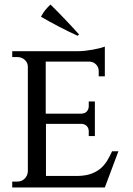

<svg xmlns="http://www.w3.org/2000/svg" viewBox="-20 -823 586 848"><path d="M443 5H34V-21H56Q76 -21 89 -34Q102 -47 103 -66V-528Q103 -546 89.5 -558.5Q76 -571 56 -571H34V-597H327Q341 -597 358 -599Q375 -601 391.5 -604Q408 -607 421.5 -610.5Q435 -614 443 -617V-486H416V-509Q416 -526 404.5 -538Q393 -550 375 -551H182V-321H340Q356 -322 364 -331.5Q372 -341 372 -354V-375H399V-222H372V-243Q372 -256 364.5 -265Q357 -274 342 -276H183V-46H326Q359 -47 382.5 -55.5Q406 -64 423 -78Q440 -92 452.5 -112Q465 -132 475 -155H503ZM323 -665Q242 -702 161 -749Q169 -765 180 -778.5Q191 -792 203 -803Q266 -741 329 -671Z"/></svg>

Font: Constantine
Style: Regular
Weight: 400
Designer: Dukom Design
Version: Version 1.001;PS 001.001;hotconv 1.0.56;makeotf.lib2.0.21325